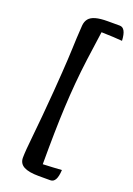

<svg xmlns="http://www.w3.org/2000/svg" viewBox="-172 -846 723 1047"><g transform="rotate(20 189.5 -322.0)"><path d="M332 -783Q350 -783 360 -765Q370 -747 372 -709Q353 -711 319.5 -712.5Q286 -714 251 -715Q238 -625 228 -549Q218 -473 212 -403Q206 -333 202.5 -261.5Q199 -190 197.5 -109Q196 -28 196 71Q228 70 258 68Q288 66 305 65Q303 103 293 121Q283 139 265 139H197Q139 139 110.5 123.5Q82 108 82 74Q82 38 92.5 -60Q103 -158 116 -321Q121 -386 124 -432Q127 -478 129 -512.5Q131 -547 132 -576.5Q133 -606 134.5 -638Q136 -670 139 -713Q141 -737 153.5 -752.5Q166 -768 192.5 -775.5Q219 -783 262 -783Z"/></g></svg>

Font: Merienda
Style: Regular
Weight: 400
Designer: Eduardo Rodriguez Tunni
Foundry: Eduardo Rodriguez Tunni
Version: Version 2.001